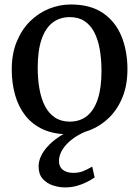

<svg xmlns="http://www.w3.org/2000/svg" viewBox="-20 -589 622 858"><path d="M32.5 -278.5Q32.5 -349 54.8 -403Q77 -457 114.5 -494Q152 -531 199.2 -550Q246.5 -569 296.5 -569Q384 -569 440 -530.8Q496 -492.5 522.8 -427Q549.5 -361.5 549.5 -279.5Q549.5 -209 527.5 -154.8Q505.5 -100.5 467.8 -63.5Q430 -26.5 383 -7.8Q336 11 285.5 11Q220 11 172.2 -11Q124.5 -33 93.5 -72.2Q62.5 -111.5 47.5 -164.5Q32.5 -217.5 32.5 -278.5ZM292 -45.5Q337 -45.5 368.5 -70.5Q400 -95.5 416.8 -145.8Q433.5 -196 433.5 -271.5Q433.5 -323 426 -367Q418.5 -411 401.8 -443.8Q385 -476.5 358 -494.5Q331 -512.5 292 -512.5Q246.5 -512.5 214.5 -487.5Q182.5 -462.5 165.5 -412.5Q148.5 -362.5 148.5 -286.5Q148.5 -234.5 156.5 -190.5Q164.5 -146.5 181.5 -114Q198.5 -81.5 226 -63.5Q253.5 -45.5 292 -45.5ZM270 248.5Q244.5 248.5 217.2 239.8Q190 231 171.2 210.5Q152.5 190 152.5 155Q152.5 131.5 163.2 108.8Q174 86 192.8 65.5Q211.5 45 235.8 27.8Q260 10.5 287.5 -1L319 -5L362.5 -1Q328 13.5 301.2 34.2Q274.5 55 259 79.8Q243.5 104.5 243.5 131Q243.5 156.5 261 170Q278.5 183.5 307.5 183.5Q332 183.5 351.5 175.8Q371 168 392 155.5L403 204Q387 215 366.5 225.2Q346 235.5 322 242Q298 248.5 270 248.5Z"/></svg>

Font: Merriweather 20pt
Style: Regular
Weight: 400
Version: Version 2.100